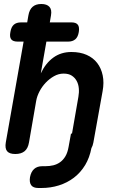

<svg xmlns="http://www.w3.org/2000/svg" viewBox="-20 -760 640 960"><path d="M68 -552Q45 -552 36 -563.5Q27 -575 32 -600Q36 -625 49 -636.5Q62 -648 85 -648H116L122 -683Q127 -712 143 -726Q159 -740 186.5 -740Q214 -740 227 -726Q240 -712 235 -683L229 -648H338Q360 -648 369 -636.5Q378 -625 374 -600Q370 -575 356.5 -563.5Q343 -552 321 -552H212L184 -393Q208 -444 246.5 -472Q285 -500 337 -500Q381 -500 413.5 -485.5Q446 -471 466 -445Q486 -419 493.5 -383Q501 -347 493 -304L447 -48Q444 -31 437 -19Q428 28 406 65Q383 103 349.5 128.5Q316 154 274.5 167Q233 180 187 180H172Q146 180 136 166Q126 152 130 126Q135 99 150.5 85Q166 71 192 71H207Q228 71 246.5 66.5Q265 62 280.5 51Q296 40 307 21.5Q318 3 323 -26L335 -92H340L372 -276Q376 -298 374 -319Q372 -340 363 -356Q354 -372 338.5 -382Q323 -392 298 -392Q273 -392 250 -379Q227 -366 208.5 -346.5Q190 -327 177.5 -303Q165 -279 161 -256L125 -48Q120 -18 103 -4Q86 10 56.5 10Q27 10 15.5 -4Q4 -18 9 -48L98 -552Z"/></svg>

Font: Maple Mono NL SemiBold
Style: Italic
Weight: 600
Italic angle: -10°
Monospace: yes
Designer: subframe7536
Version: Version 7.000